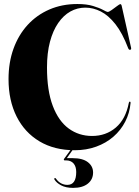

<svg xmlns="http://www.w3.org/2000/svg" viewBox="-20 -733 690 956"><path d="M630 -219.5Q625.5 -170 603.5 -127.2Q581.5 -84.5 544.8 -52.5Q508 -20.5 459 -2.8Q410 15 352.5 15Q250.5 15 176.5 -29.2Q102.5 -73.5 62.5 -153.2Q22.5 -233 22.5 -339Q22.5 -422 47.2 -490.5Q72 -559 117.5 -608.8Q163 -658.5 226 -685.8Q289 -713 365.5 -713Q411.5 -713 443.5 -703.2Q475.5 -693.5 493.5 -683.5Q511.5 -673.5 516 -673.5Q522.5 -673.5 536.2 -683.2Q550 -693 562.8 -702.8Q575.5 -712.5 579 -712.5Q581 -712.5 583 -710.5Q585 -708.5 586 -703.5L632.5 -496Q633.5 -491.5 632.8 -488.8Q632 -486 628 -485Q625 -484.5 622.5 -486.5Q620 -488.5 618 -493.5Q589.5 -568.5 554.8 -612.5Q520 -656.5 482 -675.8Q444 -695 405 -695Q365 -695 330.5 -675.8Q296 -656.5 269.8 -618.5Q243.5 -580.5 228.8 -525Q214 -469.5 214 -397Q214 -281.5 242.8 -205.8Q271.5 -130 322.2 -93Q373 -56 438.5 -56Q507.5 -56 556.8 -98Q606 -140 621.5 -221Q622.5 -224 623.5 -225.5Q624.5 -227 626.5 -227Q628.5 -227 629.5 -224.8Q630.5 -222.5 630 -219.5ZM343 -2.5H353L310.5 57.5L308 54.5Q315 54.5 322 54.5Q329 54.5 342.5 54.5Q391.5 54.5 417.5 74.5Q443.5 94.5 443.5 126Q443.5 160.5 417.2 181.5Q391 202.5 344 202.5Q308 202.5 284.5 190Q261 177.5 251 160.5Q249.5 158.5 250 156.8Q250.5 155 252 154.5Q254 152.5 256 153.8Q258 155 259.5 157.5Q269.5 172 284.2 179.8Q299 187.5 315.5 187.5Q359.5 187.5 359.5 123.5Q359.5 96 346.2 80.8Q333 65.5 308 65.5H302Q299 65.5 298 63.2Q297 61 299 58Z"/></svg>

Font: Fraunces 120pt
Style: Bold
Weight: 700
Version: Version 1.000;[b76b70a41]